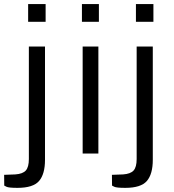

<svg xmlns="http://www.w3.org/2000/svg" viewBox="-45 -742 842 928"><path d="M172.5 30.5Q172.5 99.5 143.8 132.8Q115 166 39.5 166Q-3.5 166 -14 160.5Q-24.5 155 -24.5 155L-25 103L29 101Q65 98.5 79.8 82Q94.5 65.5 94.5 26.5V-517H172.5ZM175.5 -722.5V-636.5H91V-722.5Z M430.5 -517V0H354.5V-517ZM433 -722.5V-636.5H351V-722.5Z M693.5 30.5Q693.5 99.5 664.8 132.8Q636 166 560.5 166Q517.5 166 507 160.5Q496.5 155 496.5 155L496 103L550 101Q586 98.5 600.8 82Q615.5 65.5 615.5 26.5V-517H693.5ZM696.5 -722.5V-636.5H612V-722.5Z"/></svg>

Font: Public Sans Light
Style: Regular
Weight: 300
Designer: The Public Sans Project Authors: Dan O. Williams and USWDS (Libre Franklin designed by Pablo Impallari and Rodrigo Fuenz
Version: Version 1.007